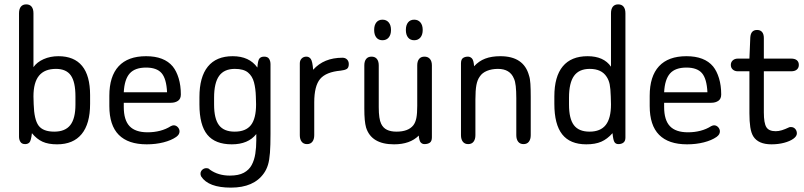

<svg xmlns="http://www.w3.org/2000/svg" viewBox="-20 -650 3675 878"><path d="M133 -343V-589Q133 -609 124.5 -619.5Q116 -630 100 -630Q84 -630 75.5 -619.5Q67 -609 67 -589V-25Q67 -11 73.5 -1Q80 9 95 9Q107 9 114.5 1.5Q122 -6 126 -41Q148 -14 174.5 -2Q201 10 241 10Q315 10 353.5 -37Q392 -84 392 -175V-215Q392 -304 355.5 -348.5Q319 -393 247 -393Q210 -393 179.5 -379.5Q149 -366 133 -343ZM134 -174 133 -209Q133 -273 158.5 -304Q184 -335 236 -335Q283 -335 304 -305Q325 -275 325 -209V-172Q325 -108 301.5 -78Q278 -48 228 -48Q177 -48 156.5 -75.5Q136 -103 134 -174Z M546 -180H761Q781 -180 794 -189Q807 -198 807 -218Q807 -259 797 -292Q787 -325 770 -346Q731 -393 648 -393Q565 -393 522.5 -347Q480 -301 480 -212V-165Q480 -77 523 -33.5Q566 10 651 10Q692 10 727.5 1Q763 -8 786 -24Q794 -30 797.5 -36Q801 -42 801 -49Q801 -60 793 -68.5Q785 -77 774 -77Q769 -77 761 -73Q739 -59 712 -52Q685 -45 655 -45Q599 -45 572.5 -73Q546 -101 546 -161ZM744 -228H546Q549 -287 573 -314Q597 -341 648 -341Q697 -341 719 -315.5Q741 -290 744 -228Z M1152 -37V-8Q1152 24 1147.5 53Q1143 82 1131 104.5Q1119 127 1095 140Q1071 153 1031 153Q978 153 940 126Q935 121 931.5 120Q928 119 924 119Q914 119 906.5 125Q899 131 897 141Q896 150 900 157Q933 208 1036 208Q1141 208 1187 142Q1199 125 1205.5 103.5Q1212 82 1214.5 48.5Q1217 15 1217 -38V-356Q1217 -371 1210.5 -381Q1204 -391 1188 -391Q1173 -391 1166 -382Q1159 -373 1157 -341Q1120 -393 1044 -393Q969 -393 930.5 -345.5Q892 -298 892 -206V-172Q892 -78 928 -34Q964 10 1040 10Q1115 10 1152 -37ZM1150 -209 1151 -173Q1151 -108 1127.5 -78Q1104 -48 1053 -48Q1004 -48 981.5 -77.5Q959 -107 959 -172V-203Q959 -271 982 -303Q1005 -335 1054 -335Q1094 -335 1114 -318.5Q1134 -302 1141.5 -273.5Q1149 -245 1150 -209Z M1412 -331Q1409 -369 1401.5 -380Q1394 -391 1381 -391Q1368 -391 1359.5 -382.5Q1351 -374 1351 -360V-32Q1351 -13 1359.5 -2Q1368 9 1384 9Q1400 9 1408.5 -2Q1417 -13 1417 -32V-182Q1417 -257 1444 -289Q1471 -321 1538 -327Q1556 -329 1565.5 -334.5Q1575 -340 1575 -357Q1575 -370 1567 -378Q1559 -386 1546 -386Q1461 -386 1412 -331Z M1895 -30Q1897 -6 1904 1.5Q1911 9 1921 9Q1936 9 1945.5 2.5Q1955 -4 1955 -22V-351Q1955 -370 1946 -380.5Q1937 -391 1921 -391Q1905 -391 1896.5 -380.5Q1888 -370 1888 -351V-166Q1888 -131 1884 -110.5Q1880 -90 1870 -77Q1847 -48 1793 -48Q1767 -48 1749.5 -56.5Q1732 -65 1723 -84Q1712 -106 1712 -160V-351Q1712 -370 1703.5 -380.5Q1695 -391 1679 -391Q1663 -391 1654.5 -380.5Q1646 -370 1646 -351V-154Q1646 -123 1648 -102Q1650 -81 1654 -67Q1678 10 1782 10Q1855 10 1895 -30ZM1729 -560Q1711 -560 1701 -547.5Q1691 -535 1691 -513Q1691 -491 1701 -478.5Q1711 -466 1729 -466Q1747 -466 1757.5 -478.5Q1768 -491 1768 -513Q1768 -535 1757.5 -547.5Q1747 -560 1729 -560ZM1874 -560Q1856 -560 1846 -547.5Q1836 -535 1836 -513Q1836 -491 1846 -478.5Q1856 -466 1874 -466Q1892 -466 1902.5 -478.5Q1913 -491 1913 -513Q1913 -535 1902.5 -547.5Q1892 -560 1874 -560Z M2148 -347Q2146 -375 2138 -383Q2130 -391 2120 -391Q2106 -391 2097 -384.5Q2088 -378 2088 -360V-32Q2088 -13 2096.5 -2Q2105 9 2121 9Q2137 9 2145.5 -2Q2154 -13 2154 -32V-195Q2154 -237 2158.5 -261Q2163 -285 2174 -300Q2185 -317 2207 -326Q2229 -335 2257 -335Q2312 -335 2330 -291Q2336 -279 2338.5 -256Q2341 -233 2341 -201V-32Q2341 -13 2349.5 -2Q2358 9 2374 9Q2390 9 2398.5 -2Q2407 -13 2407 -32V-207Q2407 -242 2405.5 -266.5Q2404 -291 2399 -305Q2375 -393 2268 -393Q2228 -393 2199 -382Q2170 -371 2148 -347Z M2774 -345Q2741 -393 2667 -393Q2592 -393 2553.5 -346.5Q2515 -300 2515 -209V-175Q2515 -81 2551 -35.5Q2587 10 2661 10Q2702 10 2729.5 -2Q2757 -14 2781 -41Q2784 -9 2790 0Q2796 9 2808 9Q2822 9 2831 2Q2840 -5 2840 -21V-589Q2840 -609 2831.5 -619.5Q2823 -630 2807 -630Q2791 -630 2782.5 -619.5Q2774 -609 2774 -589ZM2773 -209 2774 -173Q2774 -109 2750 -78.5Q2726 -48 2676 -48Q2627 -48 2604.5 -77.5Q2582 -107 2582 -172V-203Q2582 -271 2605 -303Q2628 -335 2677 -335Q2731 -335 2754 -299Q2764 -284 2768 -264.5Q2772 -245 2773 -209Z M3017 -180H3232Q3252 -180 3265 -189Q3278 -198 3278 -218Q3278 -259 3268 -292Q3258 -325 3241 -346Q3202 -393 3119 -393Q3036 -393 2993.5 -347Q2951 -301 2951 -212V-165Q2951 -77 2994 -33.5Q3037 10 3122 10Q3163 10 3198.5 1Q3234 -8 3257 -24Q3265 -30 3268.5 -36Q3272 -42 3272 -49Q3272 -60 3264 -68.5Q3256 -77 3245 -77Q3240 -77 3232 -73Q3210 -59 3183 -52Q3156 -45 3126 -45Q3070 -45 3043.5 -73Q3017 -101 3017 -161ZM3215 -228H3017Q3020 -287 3044 -314Q3068 -341 3119 -341Q3168 -341 3190 -315.5Q3212 -290 3215 -228Z M3407 -324V-132Q3407 -95 3411 -68.5Q3415 -42 3425 -26Q3448 10 3508 10Q3539 10 3565.5 3Q3592 -4 3608 -15.5Q3624 -27 3624 -40Q3624 -52 3616.5 -60.5Q3609 -69 3597 -69Q3595 -69 3593 -69Q3591 -69 3589 -68Q3570 -59 3555.5 -54.5Q3541 -50 3527 -50Q3496 -50 3484.5 -68.5Q3473 -87 3473 -136V-324H3598Q3615 -324 3624 -332Q3633 -340 3633 -353Q3633 -367 3624 -374.5Q3615 -382 3598 -382H3473V-476Q3473 -494 3465 -503.5Q3457 -513 3442 -513Q3413 -513 3411 -478L3407 -382H3354Q3340 -382 3331 -374Q3322 -366 3322 -353Q3322 -340 3331 -332Q3340 -324 3354 -324Z"/></svg>

Font: Beiruti
Style: Regular
Weight: 400
Version: Version 1.00